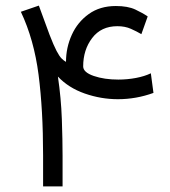

<svg xmlns="http://www.w3.org/2000/svg" viewBox="-20 -663 604 683"><path d="M397.5 -569.8Q339.8 -569.8 307.9 -527.8Q275.9 -485.8 275.9 -426.8Q275.9 -405.8 313.5 -392.8Q351.1 -379.9 400.9 -379.9Q432.6 -379.9 463.6 -385.7Q494.6 -391.6 516.6 -402.3L525.9 -332.5Q464.4 -310.1 399.4 -310.1Q339.4 -310.1 281.5 -330.3Q223.6 -350.6 186 -390.6Q197.3 -314 200 -239Q202.6 -164.1 202.6 -108.9V0H133.3V-110.8Q133.3 -272 117.2 -397Q101.1 -522 54.2 -621.1L118.2 -643.1L156.2 -539.6Q170.9 -501.5 181.2 -481.9Q191.4 -462.4 199.5 -454.6Q207.5 -446.8 214.8 -442.9Q214.8 -493.7 235.4 -539.1Q255.9 -584.5 295.7 -613Q335.4 -641.6 392.1 -641.6Q434.6 -641.6 461.2 -629.2Q487.8 -616.7 505.4 -604.5L482.9 -541.5Q466.3 -551.3 445.6 -560.5Q424.8 -569.8 397.5 -569.8Z"/></svg>

Font: Vazirmatn UI FD Light
Style: Regular
Weight: 300
Designer: Saber Rastikerdar
Foundry: Saber Rastikerdar
Version: Version 33.003